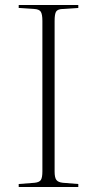

<svg xmlns="http://www.w3.org/2000/svg" viewBox="-20 -750 389 770"><path d="M55 0V-12L119 -17Q138 -19 144 -28.5Q150 -38 150 -63V-666Q150 -693 143.5 -703Q137 -713 117 -714L55 -718V-730H294V-718L230 -714Q211 -713 205 -703.5Q199 -694 199 -666V-62Q199 -38 206 -28.5Q213 -19 232 -17L294 -12V0Z"/></svg>

Font: Display Extralight
Style: Regular
Weight: 200
Designer: Latin by Veronika Burian and Jose Scaglione. Greek by Irene Vlachou. Cyrillic by Vera Evstafieva.
Foundry: TypeTogether
Version: Version 3.002